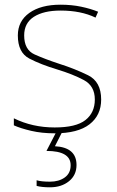

<svg xmlns="http://www.w3.org/2000/svg" viewBox="-20 -558 498 818"><path d="M411 -134Q411 -210 355 -237.5Q299 -265 233 -286Q172 -306 127.5 -326Q83 -346 83 -407Q83 -460 124.5 -486.5Q166 -513 238 -513Q325 -513 387 -483L398 -508Q366 -521 325.5 -529.5Q285 -538 238 -538Q154 -538 105 -503Q56 -468 56 -407Q56 -334 105 -308.5Q154 -283 224 -262Q290 -242 337 -217Q384 -192 384 -134Q384 -78 344 -46.5Q304 -15 213 -15Q118 -15 39 -54V-24Q68 -11 113 -0.5Q158 10 213 10Q312 10 361.5 -28.5Q411 -67 411 -134ZM306 145Q306 70 214 65L247 0H222L178 85Q281 85 281 146Q281 180 256 198Q231 216 193 216Q156 216 136 210V234Q158 240 193 240Q242 240 274 214Q306 188 306 145Z"/></svg>

Font: Noto Sans UI Thin
Style: Regular
Weight: 250
Designer: Monotype Design Team
Foundry: Monotype Imaging Inc.
Version: Version 1.901